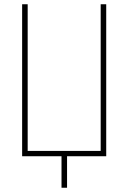

<svg xmlns="http://www.w3.org/2000/svg" viewBox="-20 -734 603 902"><path d="M84 0H269V148H295V0H479V-714H453V-25H110V-714H84Z"/></svg>

Font: Noto Sans Mono SemiCondensed Thin
Style: Regular
Weight: 100
Width: 4
Designer: Monotype Design Team
Foundry: Monotype Imaging Inc.
Version: Version 2.014